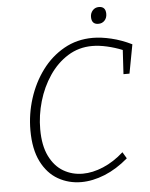

<svg xmlns="http://www.w3.org/2000/svg" viewBox="-58 -899 743 954"><g transform="rotate(-5 313.5 -422.5)"><path d="M309 7Q246 7 193.5 -23Q141 -53 110 -115Q79 -177 79 -271Q79 -352 103.5 -429Q128 -506 173.5 -567.5Q219 -629 283.5 -665.5Q348 -702 427 -702Q469 -702 519.5 -690Q570 -678 621 -653L594 -509H564L571 -629Q534 -644 494.5 -653Q455 -662 421 -662Q354 -662 299.5 -628Q245 -594 206.5 -537Q168 -480 148 -411Q128 -342 128 -272Q128 -191 154 -138Q180 -85 223.5 -59.5Q267 -34 320 -34Q369 -34 422.5 -56.5Q476 -79 525 -123L544 -91Q487 -42 426.5 -17.5Q366 7 309 7ZM462 -769Q428 -769 428 -806Q428 -825 440 -838.5Q452 -852 471 -852Q505 -852 505 -815Q505 -795 493 -782Q481 -769 462 -769Z"/></g></svg>

Font: Bitter Light
Style: Italic
Weight: 300
Italic angle: -9°
Designer: Sol Matas, and Bitter project Authors
Foundry: Sol Matas
Version: Version 2.001